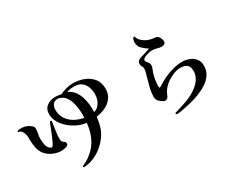

<svg xmlns="http://www.w3.org/2000/svg" viewBox="-96 -1236 2192 1756"><g transform="rotate(-30 1000.0 -358.0)"><path d="M620 -384Q620 -414 615.5 -451Q611 -488 599.5 -523Q588 -558 566 -583.5Q544 -609 508 -618Q504 -620 500 -620Q496 -620 491 -620Q457 -620 441.5 -596.5Q426 -573 426 -542Q426 -487 453 -446Q480 -405 524.5 -380.5Q569 -356 619 -348Q619 -357 619.5 -366Q620 -375 620 -384ZM812 -486Q812 -529 798.5 -564.5Q785 -600 756 -621.5Q727 -643 680 -643Q660 -643 640 -640Q620 -637 602 -629Q641 -614 665.5 -582.5Q690 -551 703.5 -510Q717 -469 721 -426.5Q725 -384 723 -348Q753 -356 772.5 -378Q792 -400 802 -428.5Q812 -457 812 -486ZM364 -225Q364 -210 349 -202.5Q334 -195 315.5 -192.5Q297 -190 286 -190Q252 -190 215 -204Q178 -218 152 -240Q121 -267 107 -300.5Q93 -334 89.5 -371.5Q86 -409 86 -447Q86 -477 73 -504.5Q60 -532 27 -539Q27 -547 35 -550Q43 -553 52.5 -553.5Q62 -554 68 -554Q84 -554 100 -551Q115 -549 135 -539.5Q155 -530 170.5 -516Q186 -502 186 -484Q186 -459 180 -433.5Q174 -408 174 -382Q174 -357 179.5 -324Q185 -291 204 -274Q209 -270 214 -266Q219 -262 225 -262Q233 -262 238.5 -270Q244 -278 248 -284Q269 -325 287 -369.5Q305 -414 321 -457Q323 -462 326.5 -470Q330 -478 337 -478Q346 -478 346 -469Q346 -459 344 -449.5Q342 -440 341 -430Q336 -396 331 -362Q326 -328 326 -294Q326 -275 331.5 -266Q337 -257 345 -252.5Q353 -248 358.5 -242.5Q364 -237 364 -225ZM921 -483Q921 -426 892.5 -387.5Q864 -349 818.5 -327.5Q773 -306 722 -300Q716 -244 701.5 -196.5Q687 -149 652 -103Q606 -42 539 -2Q472 38 395 42H392Q385 42 385 36Q385 31 387.5 28.5Q390 26 394 25Q413 16 430 7Q447 -2 463 -14Q522 -56 556 -110Q590 -164 606 -234Q609 -248 611 -262.5Q613 -277 615 -292Q615 -294 615.5 -295Q616 -296 616 -297Q574 -300 528.5 -320.5Q483 -341 444 -374Q405 -407 380.5 -449Q356 -491 356 -536Q356 -591 394 -619Q432 -647 483 -647Q498 -647 514 -644.5Q530 -642 545 -639Q576 -654 613 -664Q650 -674 684 -674Q743 -674 797 -653.5Q851 -633 886 -591Q921 -549 921 -483Z M1805 -209Q1804 -160 1779.5 -123Q1755 -86 1715 -59Q1675 -32 1627.5 -13Q1580 6 1532.5 18Q1485 30 1446 37Q1428 41 1409 44Q1390 47 1372 47Q1368 47 1364.5 43.5Q1361 40 1361 36Q1361 31 1367.5 29Q1374 27 1378 26Q1408 17 1438.5 7.5Q1469 -2 1499 -13Q1532 -25 1567 -44Q1602 -63 1632 -89Q1662 -115 1680.5 -148Q1699 -181 1699 -220Q1699 -267 1674 -286Q1649 -305 1605 -305Q1573 -305 1537 -291Q1501 -277 1469 -255.5Q1437 -234 1416 -209Q1393 -183 1381 -151Q1376 -136 1366 -124.5Q1356 -113 1338 -113Q1326 -113 1307.5 -126.5Q1289 -140 1281 -149Q1271 -159 1267.5 -171Q1264 -183 1264 -196Q1264 -243 1277 -294Q1290 -345 1303 -390Q1308 -407 1313.5 -428Q1319 -449 1319 -466Q1319 -480 1310.5 -492.5Q1302 -505 1302 -519Q1302 -550 1332 -563Q1340 -567 1349.5 -569Q1359 -571 1367 -574Q1387 -580 1407.5 -586.5Q1428 -593 1448 -600Q1417 -619 1389 -646.5Q1361 -674 1361 -714Q1361 -727 1366 -745Q1371 -763 1388 -763Q1395 -732 1421 -708.5Q1447 -685 1481 -672.5Q1515 -660 1544 -660Q1570 -660 1585 -636.5Q1600 -613 1600 -590Q1600 -573 1588 -565Q1576 -557 1560 -557Q1536 -557 1512 -565Q1488 -573 1462 -573Q1453 -573 1436 -570Q1419 -567 1401 -561Q1383 -555 1370.5 -546Q1358 -537 1358 -525Q1358 -516 1366.5 -506.5Q1375 -497 1383 -486Q1391 -475 1391 -459Q1391 -443 1383.5 -425Q1376 -407 1371 -393Q1360 -363 1354.5 -324Q1349 -285 1349 -253Q1349 -250 1351 -246Q1353 -242 1357 -242Q1359 -242 1371.5 -249Q1384 -256 1397 -264.5Q1410 -273 1414 -275Q1444 -293 1484.5 -309Q1525 -325 1567 -335Q1609 -345 1644 -345Q1685 -345 1722 -331Q1759 -317 1782.5 -287.5Q1806 -258 1805 -213Z"/></g></svg>

Font: Kaisei HarunoUmi Medium
Style: Regular
Weight: 500
Designer: Font-Kai, 金井和夫
Foundry: KAZUO KANAI
Version: Version 5.003